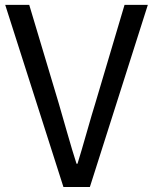

<svg xmlns="http://www.w3.org/2000/svg" viewBox="-20 -753 615 773"><path d="M235.4 0 1 -733.4H97.7L216.8 -335.9Q226.6 -302.7 249.5 -222.2Q272.5 -141.6 288.1 -93.8H292Q306.6 -140.6 329.1 -219.7Q351.6 -298.8 363.3 -335.9L481.4 -733.4H575.2L341.8 0Z"/></svg>

Font: Nasu
Style: Regular
Weight: 400
Designer: Ryoko NISHIZUKA (kana &amp; ideographs); Paul D. Hunt (Latin, Greek &amp; Cyrillic); Wenlong ZHANG (bopomofo); Sandoll C
Version: Version 2014.1215